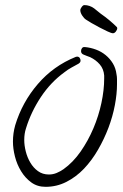

<svg xmlns="http://www.w3.org/2000/svg" viewBox="-20 -679 476 746"><path d="M434.6 -351.6Q434.6 -314.5 426.3 -270.5Q418 -226.6 401.4 -182.6Q384.8 -138.7 360.8 -97.2Q336.9 -55.7 306.2 -23.4Q275.4 8.8 237.8 27.8Q200.2 46.9 157.2 46.9Q125 46.9 101.6 29.8Q78.1 12.7 62 -13.7Q45.9 -40 38.1 -70.8Q30.3 -101.6 30.3 -128.9Q30.3 -161.1 39.1 -192.4Q66.4 -282.2 127 -352.5Q187.5 -422.9 274.4 -458Q276.4 -459 279.3 -459Q286.1 -459 289.6 -454.1Q293 -449.2 293 -443.4Q293 -436.5 285.2 -431.6Q271.5 -423.8 257.8 -416.5Q244.1 -409.2 230.5 -398.4Q176.8 -359.4 138.7 -301.8Q100.6 -244.1 81.1 -180.7Q74.2 -160.2 74.2 -134.8Q74.2 -114.3 80.1 -90.8Q85.9 -67.4 97.7 -47.4Q109.4 -27.3 127.4 -14.2Q145.5 -1 169.9 -1Q185.5 -1 199.7 -6.8Q213.9 -12.7 226.6 -21.5Q263.7 -47.9 293 -89.8Q322.3 -131.8 342.8 -180.2Q363.3 -228.5 374 -278.8Q384.8 -329.1 384.8 -374V-385.7Q382.8 -411.1 367.7 -428.7Q352.5 -446.3 330.1 -457Q323.2 -460 316.9 -461.9Q310.5 -463.9 304.7 -466.8Q294.9 -470.7 294.9 -480.5Q294.9 -487.3 298.8 -492.2Q302.7 -497.1 309.6 -496.1H310.5Q332 -494.1 353 -486.3Q374 -478.5 390.6 -464.8Q407.2 -451.2 418.5 -432.6Q429.7 -414.1 432.6 -390.6Q434.6 -380.9 434.6 -371.6Q434.6 -362.3 434.6 -351.6ZM435.5 -569.3Q435.5 -563.5 430.2 -556.6Q424.8 -549.8 418.9 -549.8Q413.1 -549.8 398.4 -556.6Q383.8 -563.5 366.7 -572.3Q349.6 -581.1 335 -589.8Q320.3 -598.6 314.5 -602.5Q306.6 -607.4 299.3 -618.7Q292 -629.9 292 -639.6Q292 -644.5 297.4 -651.9Q302.7 -659.2 307.6 -659.2Q328.1 -659.2 345.7 -646.5Q352.5 -641.6 358.4 -636.2Q364.3 -630.9 371.1 -626Q406.2 -601.6 434.6 -573.2Q434.6 -572.3 435.1 -571.3Q435.5 -570.3 435.5 -569.3Z"/></svg>

Font: Calligraffiti
Style: Regular
Weight: 400
Designer: Dathan Boardman
Foundry: Open Window
Version: Version 1.000